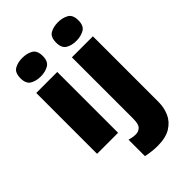

<svg xmlns="http://www.w3.org/2000/svg" viewBox="-292 -885 1234 1234"><g transform="rotate(-45 324.5 -268.0)"><path d="M258 -553V0H67V-553ZM163 -776Q204 -776 234.5 -759Q265 -742 265 -691Q265 -642 234.5 -624.5Q204 -607 163 -607Q121 -607 91.5 -624.5Q62 -642 62 -691Q62 -742 91.5 -759Q121 -776 163 -776ZM377 240Q354 240 324 236.5Q294 233 274 228V79Q290 83 303.5 85.5Q317 88 333 88Q356 88 373.5 71.5Q391 55 391 5V-553H582V45Q582 95 562.5 139.5Q543 184 498 212Q453 240 377 240ZM386 -691Q386 -742 415.5 -759Q445 -776 487 -776Q528 -776 558.5 -759Q589 -742 589 -691Q589 -642 558.5 -624.5Q528 -607 487 -607Q445 -607 415.5 -624.5Q386 -642 386 -691Z"/></g></svg>

Font: Noto Sans Khmer Black
Style: Regular
Weight: 900
Version: Version 2.003